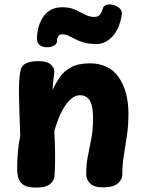

<svg xmlns="http://www.w3.org/2000/svg" viewBox="-20 -839 657 873"><path d="M72 -513Q77 -540 97 -550.5Q117 -561 156 -561Q194 -561 210.5 -546Q227 -531 227 -515Q227 -507 225 -494Q223 -481 221.5 -465Q220 -449 219 -431Q232 -458 250.5 -486Q269 -514 302 -532.5Q335 -551 388 -551Q476 -551 520 -487.5Q564 -424 564 -321Q564 -268 557 -221.5Q550 -175 543 -131.5Q536 -88 536 -43Q536 -22 515 -4.5Q494 13 450 13Q407 13 389.5 -5Q372 -23 372 -48Q372 -93 380 -131.5Q388 -170 395.5 -210Q403 -250 403 -300Q403 -340 396.5 -362.5Q390 -385 376.5 -395.5Q363 -406 344 -406Q323 -406 305 -391Q287 -376 272 -352Q257 -328 246 -299.5Q235 -271 227 -244Q230 -189 230.5 -135Q231 -81 228 -39Q227 -18 207.5 -2Q188 14 145 14Q106 14 87.5 2Q69 -10 63.5 -29.5Q58 -49 58 -71Q58 -106 61 -145Q64 -184 72 -221Q70 -276 68.5 -320Q67 -364 66.5 -400Q66 -436 67 -464Q68 -492 72 -513ZM420 -639Q385 -639 362 -645.5Q339 -652 322.5 -661Q306 -670 292 -676.5Q278 -683 262 -683Q240 -683 239 -650Q238 -638 224 -631Q210 -624 192.5 -624Q175 -624 161.5 -633.5Q148 -643 148 -664Q150 -727 179.5 -766.5Q209 -806 263 -806Q290 -806 309.5 -799.5Q329 -793 344.5 -784Q360 -775 375.5 -768.5Q391 -762 410 -762Q425 -762 433.5 -771.5Q442 -781 447 -799Q450 -813 464.5 -817Q479 -821 495.5 -816.5Q512 -812 524 -801Q536 -790 534 -774Q524 -708 491.5 -673.5Q459 -639 420 -639Z"/></svg>

Font: Playpen Sans Arabic
Style: Bold
Weight: 700
Version: Version 2.000